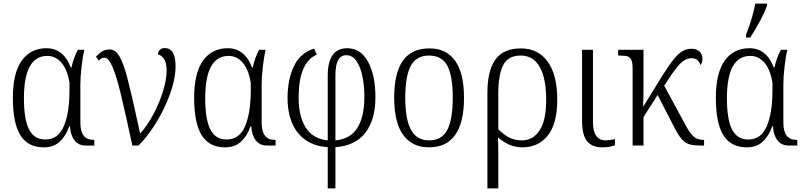

<svg xmlns="http://www.w3.org/2000/svg" viewBox="-20 -815 4499 1075"><path d="M52 -267Q52 -407 102 -476Q152 -545 240 -545Q289 -545 323.5 -516.5Q358 -488 376 -437H380Q386 -465 396 -492Q406 -519 416 -536H452Q444 -503 437 -444.5Q430 -386 430 -342V-129Q430 -32 502 -32H508V0H461Q419 0 396.5 -30Q374 -60 372 -108H368Q348 -52 313.5 -21Q279 10 226 10Q136 10 94 -58Q52 -126 52 -267ZM369 -308V-351Q357 -426 324 -464Q291 -502 245 -502Q114 -502 114 -265Q114 -147 142.5 -90.5Q171 -34 234 -34Q306 -34 337.5 -109Q369 -184 369 -308Z M565 -492Q547 -492 533 -475L517 -498Q535 -517 552.5 -527.5Q570 -538 593 -538Q627 -538 649.5 -498.5Q672 -459 694 -375Q716 -291 759 -93L765 -68Q803 -109 837 -172Q871 -235 892 -301.5Q913 -368 913 -421Q913 -496 864 -511Q865 -527 875.5 -536.5Q886 -546 902 -546Q963 -546 963 -445Q963 -374 931.5 -287.5Q900 -201 851.5 -123.5Q803 -46 755 0H721Q680 -191 656 -290Q632 -389 610 -440.5Q588 -492 565 -492Z M1067 -267Q1067 -407 1117 -476Q1167 -545 1255 -545Q1304 -545 1338.5 -516.5Q1373 -488 1391 -437H1395Q1401 -465 1411 -492Q1421 -519 1431 -536H1467Q1459 -503 1452 -444.5Q1445 -386 1445 -342V-129Q1445 -32 1517 -32H1523V0H1476Q1434 0 1411.5 -30Q1389 -60 1387 -108H1383Q1363 -52 1328.5 -21Q1294 10 1241 10Q1151 10 1109 -58Q1067 -126 1067 -267ZM1384 -308V-351Q1372 -426 1339 -464Q1306 -502 1260 -502Q1129 -502 1129 -265Q1129 -147 1157.5 -90.5Q1186 -34 1249 -34Q1321 -34 1352.5 -109Q1384 -184 1384 -308Z M1815 9Q1707 2 1648.5 -70.5Q1590 -143 1590 -267Q1590 -369 1625.5 -444Q1661 -519 1739 -543L1754 -509Q1652 -467 1652 -267Q1652 -164 1691.5 -101Q1731 -38 1815 -29V-391Q1815 -545 1924 -545Q1999 -545 2040.5 -469.5Q2082 -394 2082 -270Q2082 -145 2026 -72Q1970 1 1858 9V240H1815ZM2020 -270Q2020 -376 1993 -441Q1966 -506 1920 -506Q1889 -506 1873.5 -479Q1858 -452 1858 -393V-29Q1943 -37 1981.5 -100Q2020 -163 2020 -270Z M2187 -268Q2187 -407 2236 -475.5Q2285 -544 2384 -544Q2479 -544 2528.5 -474.5Q2578 -405 2578 -268Q2578 10 2381 10Q2288 10 2237.5 -59.5Q2187 -129 2187 -268ZM2515 -268Q2515 -390 2484.5 -447Q2454 -504 2382 -504Q2311 -504 2280 -446.5Q2249 -389 2249 -268Q2249 -148 2281 -88.5Q2313 -29 2383 -29Q2454 -29 2484.5 -88Q2515 -147 2515 -268Z M2709 -295Q2709 -420 2754 -482Q2799 -544 2897 -544Q2992 -544 3046 -470.5Q3100 -397 3100 -258Q3100 -122 3047 -56Q2994 10 2904 10Q2831 10 2768 -46Q2770 -10 2770 49V240H2709ZM3038 -257Q3038 -376 3002 -440Q2966 -504 2895 -504Q2825 -504 2797.5 -450.5Q2770 -397 2770 -293V-91Q2802 -59 2833 -44Q2864 -29 2903 -29Q2963 -29 3000.5 -84Q3038 -139 3038 -257Z M3239 -138V-536H3300V-130Q3300 -79 3318.5 -54Q3337 -29 3369 -29Q3392 -29 3423 -36V-2Q3412 3 3393 6.5Q3374 10 3353 10Q3295 10 3267 -24.5Q3239 -59 3239 -138Z M3522 -429Q3522 -463 3515 -479Q3508 -495 3493 -499.5Q3478 -504 3448 -504H3441V-536H3583V-322Q3583 -286 3581 -238V-217L3689 -392Q3727 -452 3752.5 -483.5Q3778 -515 3801 -528.5Q3824 -542 3851 -542Q3881 -542 3897 -526Q3913 -510 3913 -485Q3913 -464 3902 -451Q3889 -489 3852 -489Q3823 -489 3798.5 -468Q3774 -447 3741 -399L3699 -335L3817 -117Q3842 -70 3863 -51Q3884 -32 3916 -32H3922V0H3911Q3866 0 3842 -6.5Q3818 -13 3799.5 -33Q3781 -53 3758 -97L3662 -283L3583 -160V0H3522Z M3988 -267Q3988 -407 4038 -476Q4088 -545 4176 -545Q4225 -545 4259.5 -516.5Q4294 -488 4312 -437H4316Q4322 -465 4332 -492Q4342 -519 4352 -536H4388Q4380 -503 4373 -444.5Q4366 -386 4366 -342V-129Q4366 -32 4438 -32H4444V0H4397Q4355 0 4332.5 -30Q4310 -60 4308 -108H4304Q4284 -52 4249.5 -21Q4215 10 4162 10Q4072 10 4030 -58Q3988 -126 3988 -267ZM4305 -308V-351Q4293 -426 4260 -464Q4227 -502 4181 -502Q4050 -502 4050 -265Q4050 -147 4078.5 -90.5Q4107 -34 4170 -34Q4242 -34 4273.5 -109Q4305 -184 4305 -308ZM4157 -620Q4195 -719 4209 -795H4274V-783Q4262 -747 4235 -697Q4208 -647 4181 -605H4157Z"/></svg>

Font: Noto Serif NarrowLight
Style: Regular
Weight: 300
Width: 4
Designer: Monotype Design Team
Foundry: Monotype Imaging Inc.
Version: Version 1.001